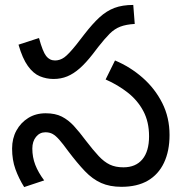

<svg xmlns="http://www.w3.org/2000/svg" viewBox="-20 -745 742 778"><path d="M197 -425Q168 -425 141.5 -436Q115 -447 93 -477.5Q71 -508 55 -564L138 -591Q153 -536 167 -518Q181 -500 203 -500Q223 -500 240.5 -512.5Q258 -525 290 -565L321 -605Q355 -649 383.5 -675Q412 -701 444 -713Q476 -725 520 -725L526 -648Q491 -646 467.5 -637Q444 -628 424.5 -608.5Q405 -589 379 -556L356 -526Q328 -490 303 -468Q278 -446 252.5 -435.5Q227 -425 197 -425ZM472 12Q425 12 390 -3.5Q355 -19 324 -51.5Q293 -84 256 -133Q235 -162 220.5 -178.5Q206 -195 193.5 -202Q181 -209 164 -209Q141 -209 126 -190.5Q111 -172 111 -143Q111 -108 123 -77Q135 -46 159 -14L78 13Q56 -22 42.5 -59.5Q29 -97 29 -143Q29 -184 46.5 -216Q64 -248 94.5 -267Q125 -286 165 -286Q204 -286 230.5 -272.5Q257 -259 279.5 -234.5Q302 -210 328 -175Q358 -136 380 -112.5Q402 -89 425 -78Q448 -67 480 -67Q530 -67 557 -99.5Q584 -132 584 -193Q584 -251 561 -294.5Q538 -338 498 -369.5Q458 -401 408 -423L446 -500Q508 -474 558 -430Q608 -386 637.5 -327.5Q667 -269 667 -198Q667 -133 644.5 -85.5Q622 -38 579 -13Q536 12 472 12Z"/></svg>

Font: utelugu85
Style: Book
Weight: 400
Designer: Jelle Bosma - Monotype Design Team
Foundry: Monotype Imaging Inc.
Version: Version 2.003